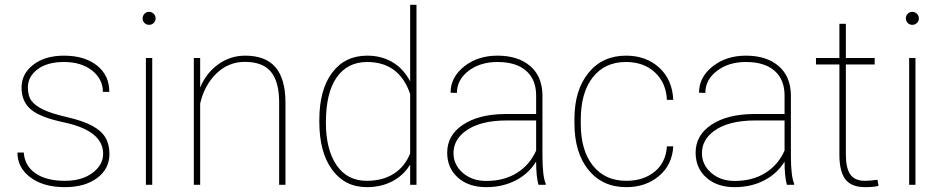

<svg xmlns="http://www.w3.org/2000/svg" viewBox="-20 -770 3924 800"><path d="M409.7 -129.4Q409.7 -225.6 245.6 -260.3Q147 -281.2 108.4 -314.2Q69.8 -347.2 69.8 -404.8Q69.8 -462.9 118.9 -500.5Q168 -538.1 246.6 -538.1Q332 -538.1 383.8 -497.3Q435.5 -456.5 435.5 -387.2H408.7Q408.7 -440.4 363.8 -476.1Q318.8 -511.7 246.6 -511.7Q177.2 -511.7 136.7 -481.4Q96.2 -451.2 96.2 -405.8Q96.2 -370.1 111.3 -349.9Q126.5 -329.6 160.6 -313.2Q194.8 -296.9 260.3 -281.7Q325.7 -266.6 363.8 -246.1Q401.9 -225.6 418.9 -197.5Q436 -169.4 436 -128.9Q436 -66.4 384.8 -28.3Q333.5 9.8 250.5 9.8Q161.6 9.8 107.2 -30.5Q52.7 -70.8 52.7 -134.3H79.1Q83 -78.6 128.2 -47.6Q173.3 -16.6 250.5 -16.6Q321.3 -16.6 365.5 -49.6Q409.7 -82.5 409.7 -129.4Z M614.3 0H587.9V-528.3H614.3ZM574.2 -693.4Q574.2 -704.6 582 -712.6Q589.8 -720.7 601.1 -720.7Q612.3 -720.7 620.4 -712.6Q628.4 -704.6 628.4 -693.4Q628.4 -682.1 620.4 -674.3Q612.3 -666.5 601.1 -666.5Q589.8 -666.5 582 -674.3Q574.2 -682.1 574.2 -693.4Z M814 -405.3Q839.8 -466.8 890.1 -502.4Q940.4 -538.1 1001.5 -538.1Q1086.4 -538.1 1127.7 -490Q1168.9 -441.9 1169.4 -344.7V0H1143.1V-345.7Q1142.6 -430.7 1108.4 -471.4Q1074.2 -512.2 1000 -512.2Q931.6 -512.2 881.6 -463.6Q831.5 -415 814 -338.4V0H787.6V-528.3H814Z M1310.5 -269.5Q1310.5 -396 1363.8 -467Q1417 -538.1 1509.8 -538.1Q1569.3 -538.1 1615 -511.2Q1660.6 -484.4 1689 -431.2V-750H1715.3V0H1689V-84.5Q1662.1 -39.6 1615.2 -14.9Q1568.4 9.8 1508.8 9.8Q1417 9.8 1363.8 -63Q1310.5 -135.7 1310.5 -262.7ZM1337.9 -259.3Q1337.9 -147 1382.3 -81.8Q1426.8 -16.6 1508.3 -16.6Q1573.7 -16.6 1620.1 -45.7Q1666.5 -74.7 1689 -130.9V-378.4Q1643.6 -511.7 1509.3 -511.7Q1428.2 -511.7 1383.1 -447.8Q1337.9 -383.8 1337.9 -259.3Z M2223.6 0Q2213.9 -33.7 2213.9 -96.7Q2182.6 -45.9 2128.4 -18.1Q2074.2 9.8 2005.9 9.8Q1932.6 9.8 1887.9 -30Q1843.3 -69.8 1843.3 -133.8Q1843.3 -206.5 1908.9 -250.2Q1974.6 -293.9 2083.5 -294.9H2213.9V-372.1Q2213.9 -438.5 2172.1 -475.1Q2130.4 -511.7 2052.7 -511.7Q1980.5 -511.7 1932.1 -474.6Q1883.8 -437.5 1883.8 -382.8L1857.4 -383.8Q1857.4 -448.2 1914.1 -493.2Q1970.7 -538.1 2052.7 -538.1Q2138.2 -538.1 2188.5 -495.4Q2238.8 -452.6 2240.2 -375V-122.6Q2240.2 -35.6 2253.9 -4.4V0ZM2005.9 -16.1Q2080.1 -16.1 2133.5 -49.3Q2187 -82.5 2213.9 -142.6V-268.1H2091.8Q1978.5 -268.1 1918.5 -223.1Q1869.6 -186.5 1869.6 -131.8Q1869.6 -83.5 1908.2 -49.8Q1946.8 -16.1 2005.9 -16.1Z M2589.4 -16.6Q2661.1 -16.6 2707.8 -54.7Q2754.4 -92.8 2758.8 -160.2H2785.2Q2781.2 -83.5 2726.1 -36.9Q2670.9 9.8 2589.4 9.8Q2490.2 9.8 2431.9 -62Q2373.5 -133.8 2373.5 -256.8V-274.4Q2373.5 -394.5 2431.9 -466.3Q2490.2 -538.1 2588.4 -538.1Q2672.4 -538.1 2727.1 -487.8Q2781.7 -437.5 2785.2 -354H2758.8Q2755.4 -425.3 2708.7 -468.5Q2662.1 -511.7 2588.4 -511.7Q2500 -511.7 2450 -448Q2399.9 -384.3 2399.9 -271V-253.9Q2399.9 -143.1 2450.4 -79.8Q2501 -16.6 2589.4 -16.6Z M3258.8 0Q3249 -33.7 3249 -96.7Q3217.8 -45.9 3163.6 -18.1Q3109.4 9.8 3041 9.8Q2967.8 9.8 2923.1 -30Q2878.4 -69.8 2878.4 -133.8Q2878.4 -206.5 2944.1 -250.2Q3009.8 -293.9 3118.7 -294.9H3249V-372.1Q3249 -438.5 3207.3 -475.1Q3165.5 -511.7 3087.9 -511.7Q3015.6 -511.7 2967.3 -474.6Q2918.9 -437.5 2918.9 -382.8L2892.6 -383.8Q2892.6 -448.2 2949.2 -493.2Q3005.9 -538.1 3087.9 -538.1Q3173.3 -538.1 3223.6 -495.4Q3273.9 -452.6 3275.4 -375V-122.6Q3275.4 -35.6 3289.1 -4.4V0ZM3041 -16.1Q3115.2 -16.1 3168.7 -49.3Q3222.2 -82.5 3249 -142.6V-268.1H3127Q3013.7 -268.1 2953.6 -223.1Q2904.8 -186.5 2904.8 -131.8Q2904.8 -83.5 2943.4 -49.8Q2981.9 -16.1 3041 -16.1Z M3504.4 -670.9V-528.3H3624.5V-501.5H3504.4V-126.5Q3504.4 -70.3 3522.7 -43.5Q3541 -16.6 3584 -16.6Q3605.5 -16.6 3636.2 -21L3640.6 3.9Q3624.5 9.8 3585.4 9.8Q3527.8 9.8 3502.9 -22.2Q3478 -54.2 3477.5 -123V-501.5H3379.9V-528.3H3477.5V-670.9Z M3794.4 0H3768.1V-528.3H3794.4ZM3754.4 -693.4Q3754.4 -704.6 3762.2 -712.6Q3770 -720.7 3781.2 -720.7Q3792.5 -720.7 3800.5 -712.6Q3808.6 -704.6 3808.6 -693.4Q3808.6 -682.1 3800.5 -674.3Q3792.5 -666.5 3781.2 -666.5Q3770 -666.5 3762.2 -674.3Q3754.4 -682.1 3754.4 -693.4Z"/></svg>

Font: TypoPRO Roboto
Style: Regular
Weight: 250
Designer: Google
Version: Version 2.136; 2016